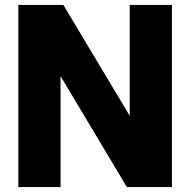

<svg xmlns="http://www.w3.org/2000/svg" viewBox="-20 -760 773 780"><path d="M54.5 0V-740H237.5L507 -289.5V-740H678.5V0H495.5L226 -450.5V0Z"/></svg>

Font: Encode Sans SmCnd XBd
Style: Regular
Weight: 800
Width: 4
Designer: Multiple Designers
Foundry: Impallari Type
Version: Version 3.002; ttfautohint (v1.8.3) -l 8 -r 50 -G 200 -x 14 